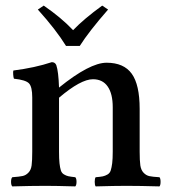

<svg xmlns="http://www.w3.org/2000/svg" viewBox="-20 -664 607 686"><path d="M479 -274.9V-122.1Q479 -89.8 481.4 -73Q483.9 -56.2 493.2 -46.6Q502.4 -37.1 513.7 -34.7Q524.9 -32.2 549.8 -30.8Q553.7 -26.4 553.7 -14.4Q553.7 -2.4 549.8 2Q479.5 0 431.2 0Q390.1 0 321.8 2Q318.4 -2.4 318.4 -14.4Q318.4 -26.4 321.8 -30.8Q338.9 -32.2 347.2 -33.9Q355.5 -35.6 364 -40.5Q372.6 -45.4 375.7 -55.4Q378.9 -65.4 380.9 -81.1Q382.8 -96.7 382.8 -122.1V-280.8Q382.8 -329.1 364.7 -355Q346.7 -380.9 312 -380.9Q268.6 -380.9 190.9 -314.9V-122.1Q190.9 -96.2 192.6 -80.8Q194.3 -65.4 197.3 -55.7Q200.2 -45.9 208.3 -41Q216.3 -36.1 224.1 -34.4Q231.9 -32.7 249 -30.8Q253.4 -26.4 253.4 -14.4Q253.4 -2.4 249 2Q180.7 0 143.1 0Q92.3 0 23.9 2Q19.5 -2.4 19.5 -14.4Q19.5 -26.4 23.9 -30.8Q49.8 -32.7 61 -35.2Q72.3 -37.6 81.5 -47.1Q90.8 -56.6 93 -73.2Q95.2 -89.8 95.2 -122.1V-315.9Q95.2 -354 83.5 -366.2Q71.8 -378.4 29.8 -382.8Q27.8 -387.7 27.1 -398.2Q26.4 -408.7 27.8 -412.1Q105 -421.9 165 -441.9Q176.8 -441.9 181.2 -431.2Q189 -408.2 190.9 -351.1Q300.8 -439.9 360.8 -439.9Q422.4 -439.9 450.7 -400.6Q479 -361.3 479 -274.9ZM215.8 -500Q180.7 -557.1 115.2 -629.9L136.2 -644Q198.7 -601.1 241.2 -556.2Q279.3 -596.2 345.2 -644L366.2 -629.9Q297.9 -551.8 265.1 -500Z"/></svg>

Font: Common Serif Medium
Style: Regular
Weight: 500
Designer: Philipp H. Poll, Khaled Hosny
Foundry: Stefan Peev, Context Ltd.
Version: Version 1.026